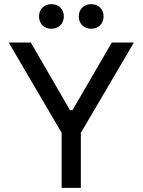

<svg xmlns="http://www.w3.org/2000/svg" viewBox="-20 -905 687 925"><path d="M277 0H369.5V-265L625 -700H518.5L329.5 -374.5H317L128.5 -700H22L277 -265ZM227.5 -766.5C262 -766.5 287.5 -790.5 287.5 -826C287.5 -861 262 -885 227.5 -885C193 -885 168 -861 168 -826C168 -790.5 193 -766.5 227.5 -766.5ZM419 -766.5C454 -766.5 479 -790.5 479 -826C479 -861 454 -885 419 -885C384.5 -885 359.5 -861 359.5 -826C359.5 -790.5 384.5 -766.5 419 -766.5Z"/></svg>

Font: MCL Standard
Style: Regular
Weight: 400
Designer: Květoslav Bartoš
Foundry: Florian Karsten
Version: Version 1.001;Glyphs 3.2.3 (3260)